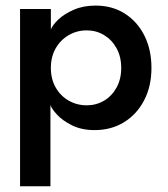

<svg xmlns="http://www.w3.org/2000/svg" viewBox="-20 -442 586 670"><path d="M156 208H50V-410.5H157.5V-339Q163 -354 183.2 -373.5Q203.5 -393 237 -407.8Q270.5 -422.5 313.5 -422.5Q371.5 -422.5 415.2 -394.8Q459 -367 483.8 -318Q508.5 -269 508.5 -205Q508.5 -141 483 -92Q457.5 -43 412.8 -15.5Q368 12 310 12Q264.5 12 231 -4.8Q197.5 -21.5 178.5 -42.5Q159.5 -63.5 156 -76ZM403 -205Q403 -244.5 386.5 -274Q370 -303.5 342.8 -319.8Q315.5 -336 283 -336Q248 -336 219.5 -319.2Q191 -302.5 174.2 -273.2Q157.5 -244 157.5 -205Q157.5 -166 174.2 -136.8Q191 -107.5 219.5 -91Q248 -74.5 283 -74.5Q315.5 -74.5 342.8 -90.5Q370 -106.5 386.5 -136Q403 -165.5 403 -205Z"/></svg>

Font: League Spartan Thin Medium
Style: Regular
Weight: 500
Version: Version 2.002